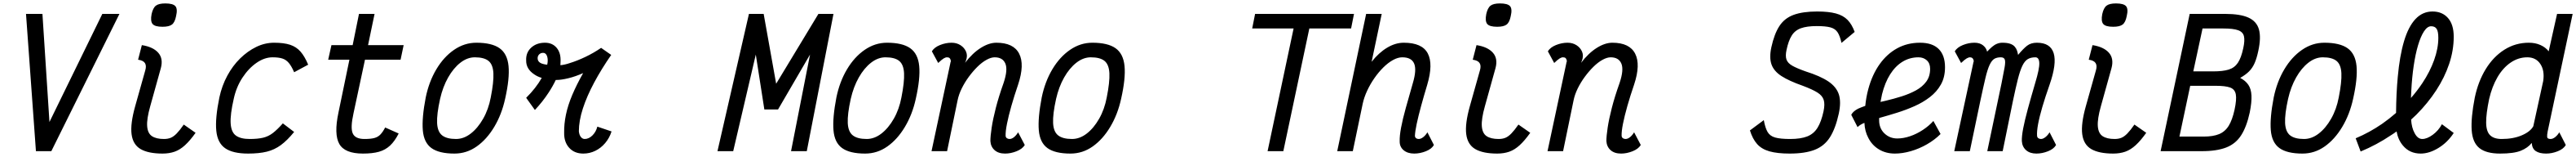

<svg xmlns="http://www.w3.org/2000/svg" viewBox="-20 -881 15055 915"><path d="M190 0 132 -800H228L269 -170L578 -800H678L280 0Z M930 14Q847 14 802 -12Q757 -38 749 -98.5Q741 -159 770 -262L829 -471Q837 -498 827 -513.5Q817 -529 787 -533L809 -618Q874 -608 904.5 -574Q935 -540 920 -484L858 -262Q837 -188 840 -146Q843 -104 868 -87.5Q893 -71 938 -71Q961 -71 978 -78Q995 -85 1013 -103.5Q1031 -122 1054 -155L1123 -107Q1091 -62 1061.5 -35Q1032 -8 1000.5 3Q969 14 930 14ZM930 -725Q885 -725 871.5 -741.5Q858 -758 866 -799Q874 -835 891 -848Q908 -861 946 -861Q991 -861 1005 -845Q1019 -829 1009 -787Q1002 -751 985 -738Q968 -725 930 -725Z M1633 -162 1699 -112Q1659 -63 1621.5 -35.5Q1584 -8 1539 3Q1494 14 1430 14Q1341 14 1296 -17Q1251 -48 1244 -119.5Q1237 -191 1262 -313Q1277 -382 1308.5 -440Q1340 -498 1383.5 -540.5Q1427 -583 1477.5 -607.5Q1528 -632 1582 -632Q1639 -632 1675.5 -620Q1712 -608 1736.5 -580Q1761 -552 1781 -504L1699 -460Q1684 -495 1668 -514Q1652 -533 1630 -540Q1608 -547 1573 -547Q1526 -547 1479.5 -515Q1433 -483 1397 -428.5Q1361 -374 1346 -305Q1325 -214 1328 -162.5Q1331 -111 1358.5 -91Q1386 -71 1439 -71Q1487 -71 1518 -78.5Q1549 -86 1575 -106Q1601 -126 1633 -162Z M2101 14Q1995 14 1963 -42Q1931 -98 1958 -225L2022 -533H1898L1917 -618H2041L2078 -800H2169L2131 -618H2339L2321 -533H2113L2046 -221Q2027 -136 2041.5 -103.5Q2056 -71 2110 -71Q2148 -71 2169 -77Q2190 -83 2204 -98Q2218 -113 2231 -138L2310 -103Q2287 -58 2259.5 -32.5Q2232 -7 2194.5 3.5Q2157 14 2101 14Z M2636 14Q2546 14 2501.5 -18Q2457 -50 2451 -122Q2445 -194 2468 -313Q2487 -405 2530 -477Q2573 -549 2633.5 -590.5Q2694 -632 2764 -632Q2854 -632 2899.5 -600Q2945 -568 2952 -496Q2959 -424 2932 -305Q2912 -214 2868.5 -141.5Q2825 -69 2766 -27.5Q2707 14 2636 14ZM2645 -71Q2690 -71 2731 -102.5Q2772 -134 2803.5 -189Q2835 -244 2848 -313Q2866 -403 2863.5 -454Q2861 -505 2835 -526Q2809 -547 2755 -547Q2711 -547 2670.5 -515.5Q2630 -484 2599 -429.5Q2568 -375 2552 -305Q2532 -215 2534.5 -164Q2537 -113 2564 -92Q2591 -71 2645 -71Z M3106 -240 3055 -311Q3112 -367 3146 -427Q3122 -434 3103 -447Q3054 -479 3055 -529Q3053 -575 3084.5 -603.5Q3116 -632 3165 -632Q3208 -632 3233 -602.5Q3258 -573 3256 -524Q3256 -513 3255 -501Q3280 -503 3312 -514Q3354 -527 3401.5 -549.5Q3449 -572 3493 -602L3552 -561Q3495 -479 3452.5 -400Q3410 -321 3386.5 -249Q3363 -177 3363 -116Q3365 -95 3374.5 -83Q3384 -71 3397 -71Q3421 -71 3442 -91.5Q3463 -112 3471 -143L3554 -115Q3542 -77 3517 -47.5Q3492 -18 3459 -2Q3426 14 3389 14Q3337 14 3306.5 -19.5Q3276 -53 3277 -107Q3276 -158 3287.5 -213Q3299 -268 3324.5 -328Q3350 -388 3388 -455Q3343 -435 3301.5 -425Q3260 -415 3232 -415Q3230 -415 3228 -415Q3211 -379 3186 -341Q3152 -289 3106 -240ZM3178 -504Q3181 -517 3181 -528Q3181 -548 3174 -560.5Q3167 -573 3154 -573Q3140 -573 3131 -564Q3122 -555 3122 -542Q3122 -516 3155 -508Q3165 -505 3178 -504Z M4173 0 4357 -800H4443L4516 -393L4763 -800H4851L4695 0H4603L4714 -563L4527 -243H4447L4397 -563L4265 0Z M5036 14Q4946 14 4901.5 -18Q4857 -50 4851 -122Q4845 -194 4868 -313Q4887 -405 4930 -477Q4973 -549 5033.5 -590.5Q5094 -632 5164 -632Q5254 -632 5299.5 -600Q5345 -568 5352 -496Q5359 -424 5332 -305Q5312 -214 5268.5 -141.5Q5225 -69 5166 -27.5Q5107 14 5036 14ZM5045 -71Q5090 -71 5131 -102.5Q5172 -134 5203.5 -189Q5235 -244 5248 -313Q5266 -403 5263.5 -454Q5261 -505 5235 -526Q5209 -547 5155 -547Q5111 -547 5070.5 -515.5Q5030 -484 4999 -429.5Q4968 -375 4952 -305Q4932 -215 4934.5 -164Q4937 -113 4964 -92Q4991 -71 5045 -71Z M5930 -110 5969 -36Q5955 -13 5921 0.5Q5887 14 5854 14Q5815 14 5792.5 -6Q5770 -26 5768 -59Q5768 -88 5775.5 -137.5Q5783 -187 5800 -253Q5817 -319 5845 -397Q5871 -474 5855.5 -510.5Q5840 -547 5793 -547Q5772 -547 5745.5 -532.5Q5719 -518 5692.5 -492Q5666 -466 5642 -433.5Q5618 -401 5600.5 -365.5Q5583 -330 5576 -295L5515 0H5424L5534 -513Q5534 -516 5536 -520.5Q5538 -525 5536 -530Q5534 -539 5529 -543Q5524 -547 5514 -547Q5506 -547 5495 -540.5Q5484 -534 5463 -514L5426 -582Q5440 -605 5473.5 -618.5Q5507 -632 5541 -632Q5571 -632 5593.5 -617.5Q5616 -603 5626 -579.5Q5636 -556 5625 -527L5620 -515Q5664 -572 5712 -602Q5760 -632 5803 -632Q5903 -632 5936 -568.5Q5969 -505 5930 -388Q5907 -321 5890.5 -263Q5874 -205 5865 -160Q5856 -115 5857 -89Q5858 -80 5864.5 -75.5Q5871 -71 5880 -71Q5893 -71 5906.5 -82Q5920 -93 5930 -110Z M6236 14Q6146 14 6101.5 -18Q6057 -50 6051 -122Q6045 -194 6068 -313Q6087 -405 6130 -477Q6173 -549 6233.5 -590.5Q6294 -632 6364 -632Q6454 -632 6499.5 -600Q6545 -568 6552 -496Q6559 -424 6532 -305Q6512 -214 6468.5 -141.5Q6425 -69 6366 -27.5Q6307 14 6236 14ZM6245 -71Q6290 -71 6331 -102.5Q6372 -134 6403.5 -189Q6435 -244 6448 -313Q6466 -403 6463.5 -454Q6461 -505 6435 -526Q6409 -547 6355 -547Q6311 -547 6270.5 -515.5Q6230 -484 6199 -429.5Q6168 -375 6152 -305Q6132 -215 6134.5 -164Q6137 -113 6164 -92Q6191 -71 6245 -71Z M7388 0 7540 -715H7298L7315 -800H7893L7876 -715H7632L7480 0Z M8322 -110 8360 -36Q8347 -13 8313 0.5Q8279 14 8245 14Q8206 14 8182.5 -6Q8159 -26 8160 -59Q8159 -88 8168 -136.5Q8177 -185 8195.5 -251Q8214 -317 8237 -397Q8260 -474 8244.5 -510.5Q8229 -547 8175 -547Q8150 -547 8121.5 -531.5Q8093 -516 8065 -488.5Q8037 -461 8012.5 -426Q7988 -391 7970 -352.5Q7952 -314 7944 -277L7886 0H7795L7964 -800H8055L7996 -521Q8038 -574 8086.5 -603Q8135 -632 8184 -632Q8291 -632 8324 -570Q8357 -508 8321 -387Q8301 -321 8285 -262.5Q8269 -204 8259.5 -159.5Q8250 -115 8249 -89Q8250 -80 8256 -75.5Q8262 -71 8271 -71Q8284 -71 8298 -82Q8312 -93 8322 -110Z M8730 14Q8647 14 8602 -12Q8557 -38 8549 -98.5Q8541 -159 8570 -262L8629 -471Q8637 -498 8627 -513.5Q8617 -529 8587 -533L8609 -618Q8674 -608 8704.5 -574Q8735 -540 8720 -484L8658 -262Q8637 -188 8640 -146Q8643 -104 8668 -87.5Q8693 -71 8738 -71Q8761 -71 8778 -78Q8795 -85 8813 -103.5Q8831 -122 8854 -155L8923 -107Q8891 -62 8861.5 -35Q8832 -8 8800.5 3Q8769 14 8730 14ZM8730 -725Q8685 -725 8671.5 -741.5Q8658 -758 8666 -799Q8674 -835 8691 -848Q8708 -861 8746 -861Q8791 -861 8805 -845Q8819 -829 8809 -787Q8802 -751 8785 -738Q8768 -725 8730 -725Z M9530 -110 9569 -36Q9555 -13 9521 0.5Q9487 14 9454 14Q9415 14 9392.5 -6Q9370 -26 9368 -59Q9368 -88 9375.5 -137.5Q9383 -187 9400 -253Q9417 -319 9445 -397Q9471 -474 9455.5 -510.5Q9440 -547 9393 -547Q9372 -547 9345.5 -532.5Q9319 -518 9292.5 -492Q9266 -466 9242 -433.5Q9218 -401 9200.5 -365.5Q9183 -330 9176 -295L9115 0H9024L9134 -513Q9134 -516 9136 -520.5Q9138 -525 9136 -530Q9134 -539 9129 -543Q9124 -547 9114 -547Q9106 -547 9095 -540.5Q9084 -534 9063 -514L9026 -582Q9040 -605 9073.5 -618.5Q9107 -632 9141 -632Q9171 -632 9193.5 -617.5Q9216 -603 9226 -579.5Q9236 -556 9225 -527L9220 -515Q9264 -572 9312 -602Q9360 -632 9403 -632Q9503 -632 9536 -568.5Q9569 -505 9530 -388Q9507 -321 9490.5 -263Q9474 -205 9465 -160Q9456 -115 9457 -89Q9458 -80 9464.5 -75.5Q9471 -71 9480 -71Q9493 -71 9506.5 -82Q9520 -93 9530 -110Z M10439 14Q10367 14 10321 1Q10275 -12 10248.5 -42Q10222 -72 10207 -121L10288 -181Q10296 -136 10310 -112Q10324 -88 10354.5 -79.5Q10385 -71 10442 -71Q10504 -71 10542 -86Q10580 -101 10602 -136.5Q10624 -172 10637 -232Q10646 -274 10638 -299Q10630 -324 10601 -342Q10572 -360 10516 -381Q10436 -409 10391.5 -437.5Q10347 -466 10333 -505.5Q10319 -545 10332 -605Q10349 -683 10379 -729Q10409 -775 10462.5 -794.5Q10516 -814 10600 -814Q10667 -814 10709.5 -802.5Q10752 -791 10777.5 -765Q10803 -739 10819 -695L10742 -631Q10733 -672 10719 -693Q10705 -714 10677 -721.5Q10649 -729 10597 -729Q10540 -729 10505 -716.5Q10470 -704 10451 -673.5Q10432 -643 10421 -591Q10413 -555 10420.5 -534Q10428 -513 10454.5 -498Q10481 -483 10532 -465Q10618 -438 10665 -406.5Q10712 -375 10726.5 -331Q10741 -287 10726 -218Q10707 -132 10674.5 -81Q10642 -30 10585.5 -8Q10529 14 10439 14Z M11279 -176 11321 -100Q11287 -66 11241.5 -40Q11196 -14 11147 0Q11098 14 11054 14Q11002 14 10961.5 -10Q10921 -34 10899 -77Q10878 -116 10876 -165Q10849 -154 10836 -140L10799 -212Q10810 -233 10840 -248Q10858 -256 10881 -264Q10886 -316 10899 -363Q10922 -447 10965 -507Q11008 -567 11067.5 -599.5Q11127 -632 11201 -632Q11273 -632 11310 -595.5Q11347 -559 11347 -489Q11347 -431 11323 -388.5Q11299 -346 11258.5 -315Q11218 -284 11168 -262Q11118 -240 11066.5 -224Q11015 -208 10968 -195Q10965 -194 10962 -193Q10962 -187 10962 -180Q10962 -133 10993 -103.5Q11024 -74 11068 -74Q11104 -74 11142.5 -87Q11181 -100 11217 -123.5Q11253 -147 11279 -176ZM10970 -287Q10985 -290 11001 -294Q11048 -305 11094 -319.5Q11140 -334 11177.5 -354.5Q11215 -375 11237.5 -405.5Q11260 -436 11260 -480Q11260 -512 11240.5 -529.5Q11221 -547 11192 -547Q11141 -547 11099 -521.5Q11057 -496 11026.5 -448Q10996 -400 10979 -332Q10974 -310 10970 -287Z M11881 14Q11843 14 11820.5 -6Q11798 -26 11796 -59Q11795 -87 11804 -133.5Q11813 -180 11831 -246Q11849 -312 11874 -397Q11899 -479 11898 -513Q11897 -547 11875 -547Q11848 -547 11830 -536Q11812 -525 11798.5 -496.5Q11785 -468 11772.5 -418.5Q11760 -369 11744 -293L11684 0H11594L11677 -394Q11689 -454 11695 -487Q11701 -520 11696.5 -533.5Q11692 -547 11673 -547Q11650 -547 11635 -538Q11620 -529 11607.5 -502.5Q11595 -476 11583 -425.5Q11571 -375 11553 -291L11492 0H11401L11512 -513Q11512 -516 11514 -520.5Q11516 -525 11514 -530Q11510 -547 11493 -547Q11485 -547 11473.5 -540.5Q11462 -534 11441 -514L11404 -582Q11418 -605 11451.5 -618.5Q11485 -632 11519 -632Q11550 -632 11569 -617Q11588 -602 11593 -580Q11608 -596 11622 -608Q11636 -620 11651 -626Q11666 -632 11682 -632Q11710 -632 11727.5 -626Q11745 -620 11754.5 -609Q11764 -598 11768 -585.5Q11772 -573 11774 -561Q11804 -597 11826.5 -614.5Q11849 -632 11884 -632Q11963 -632 11982 -571Q12001 -510 11958 -387Q11933 -316 11916 -258.5Q11899 -201 11891 -158Q11883 -115 11885 -89Q11886 -80 11892.5 -75.5Q11899 -71 11908 -71Q11920 -71 11934 -82Q11948 -93 11958 -110L11996 -36Q11983 -13 11949 0.5Q11915 14 11881 14Z M12330 14Q12247 14 12202 -12Q12157 -38 12149 -98.5Q12141 -159 12170 -262L12229 -471Q12237 -498 12227 -513.5Q12217 -529 12187 -533L12209 -618Q12274 -608 12304.5 -574Q12335 -540 12320 -484L12258 -262Q12237 -188 12240 -146Q12243 -104 12268 -87.5Q12293 -71 12338 -71Q12361 -71 12378 -78Q12395 -85 12413 -103.5Q12431 -122 12454 -155L12523 -107Q12491 -62 12461.5 -35Q12432 -8 12400.5 3Q12369 14 12330 14ZM12330 -725Q12285 -725 12271.5 -741.5Q12258 -758 12266 -799Q12274 -835 12291 -848Q12308 -861 12346 -861Q12391 -861 12405 -845Q12419 -829 12409 -787Q12402 -751 12385 -738Q12368 -725 12330 -725Z M12607 0 12777 -800H12984Q13072 -800 13120 -778.5Q13168 -757 13181.5 -710Q13195 -663 13178 -585Q13169 -542 13156.5 -513.5Q13144 -485 13124 -465Q13104 -445 13072 -427Q13103 -411 13119.5 -387Q13136 -363 13138 -324.5Q13140 -286 13128 -226Q13110 -143 13078 -93Q13046 -43 12990.5 -21.5Q12935 0 12848 0ZM12717 -85H12858Q12914 -85 12949 -99.5Q12984 -114 13005 -148Q13026 -182 13039 -241Q13052 -301 13046.5 -331Q13041 -361 13013 -371Q12985 -381 12928 -381H12780ZM12798 -465H12914Q12971 -465 13005 -475.5Q13039 -486 13058.5 -515Q13078 -544 13090 -600Q13100 -645 13094 -670Q13088 -695 13059.5 -705Q13031 -715 12974 -715H12852Z M13436 14Q13346 14 13301.5 -18Q13257 -50 13251 -122Q13245 -194 13268 -313Q13287 -405 13330 -477Q13373 -549 13433.5 -590.5Q13494 -632 13564 -632Q13654 -632 13699.5 -600Q13745 -568 13752 -496Q13759 -424 13732 -305Q13712 -214 13668.5 -141.5Q13625 -69 13566 -27.5Q13507 14 13436 14ZM13445 -71Q13490 -71 13531 -102.5Q13572 -134 13603.5 -189Q13635 -244 13648 -313Q13666 -403 13663.5 -454Q13661 -505 13635 -526Q13609 -547 13555 -547Q13511 -547 13470.5 -515.5Q13430 -484 13399 -429.5Q13368 -375 13352 -305Q13332 -215 13334.5 -164Q13337 -113 13364 -92Q13391 -71 13445 -71Z M14127 14Q14062 14 14023 -33Q13995 -66 13986 -115Q13970 -103 13952 -92Q13870 -37 13776 2L13747 -75Q13828 -109 13901 -159Q13944 -189 13983 -223Q13984 -338 13993 -433Q14004 -555 14029.5 -640.5Q14055 -726 14096.5 -770Q14138 -814 14196 -814Q14253 -814 14286.5 -776Q14320 -738 14320 -667Q14320 -588 14293.5 -509Q14267 -430 14218 -355Q14169 -280 14102 -213Q14087 -198 14071 -184Q14074 -137 14091 -106Q14109 -71 14136 -71Q14164 -71 14197.5 -95.5Q14231 -120 14251 -157L14320 -106Q14284 -51 14230.5 -18.5Q14177 14 14127 14ZM14070 -310Q14107 -352 14137 -397Q14181 -463 14205.5 -531Q14230 -599 14230 -661Q14230 -698 14220 -713Q14210 -728 14188 -728Q14166 -728 14146.5 -698.5Q14127 -669 14111.5 -617Q14096 -565 14086 -497Q14076 -429 14072 -352Q14071 -331 14070 -310Z M14886 -71Q14899 -71 14913 -82Q14927 -93 14937 -110L14975 -36Q14962 -13 14928 0.5Q14894 14 14860 14Q14821 14 14799.5 -0.5Q14778 -15 14776 -48Q14753 -19 14712 -2.5Q14671 14 14591 14Q14510 14 14470 -18Q14430 -50 14425 -122Q14420 -194 14443 -312Q14463 -407 14507.5 -479Q14552 -551 14616.5 -591.5Q14681 -632 14759 -632Q14797 -632 14827 -618.5Q14857 -605 14875 -582L14924 -800H15015L14869 -115Q14865 -95 14866 -83Q14867 -71 14886 -71ZM14600 -71Q14667 -71 14717 -92Q14767 -113 14785 -145L14843 -409Q14852 -470 14826 -508.5Q14800 -547 14750 -547Q14698 -547 14653 -516.5Q14608 -486 14576 -431.5Q14544 -377 14527 -304Q14509 -218 14509.5 -166.5Q14510 -115 14532.5 -93Q14555 -71 14600 -71Z"/></svg>

Font: Victor Mono Thin SemiBold
Style: Italic
Weight: 600
Italic angle: -12°
Monospace: yes
Version: Version 1.561;gftools[0.9.30]